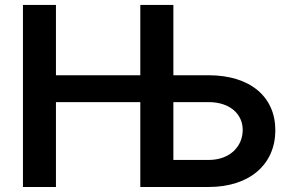

<svg xmlns="http://www.w3.org/2000/svg" viewBox="-20 -747 1164 767"><path d="M71.7 0H203.5V-339.1H540.5V0H812.9C980.1 0 1079.9 -92.7 1079.9 -226.6C1079.9 -360.1 980.1 -446.4 812.9 -446.4H672.6V-727.3H540.5V-446.4H203.5V-727.3H71.7ZM672.6 -108V-339.1H812.9C900.9 -339.1 949.6 -289.4 949.6 -228C949.6 -164.1 900.9 -108 812.9 -108Z"/></svg>

Font: Margiela Sans Semi Bold
Style: Regular
Weight: 600
Designer: Stefan Endress, Andreas Faust
Version: Version 1.100;FEAKit 1.0